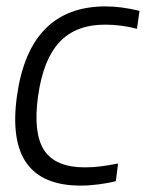

<svg xmlns="http://www.w3.org/2000/svg" viewBox="-20 -570 474 600"><path d="M232 10Q-6 10 33 -270Q72 -550 310 -550Q359 -550 416 -536L408 -480Q359 -493 308 -493Q217 -493 166 -438.5Q115 -384 99 -270Q83 -154 118 -100.5Q153 -47 245 -47Q270 -47 294 -50Q318 -53 349 -59L342 -4Q320 2 289.5 6Q259 10 232 10Z"/></svg>

Font: Plata Sans Light
Style: Italic
Weight: 300
Italic angle: -8°
Designer: Pablo Impallari, Andres Torresi, & Cristiano Sobral
Foundry: Pablo Impallari, Andres Torresi, & Cristiano Sobral
Version: Version 1.00;December 28, 2019;FontCreator 12.0.0.2547 64-bi